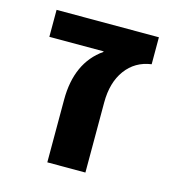

<svg xmlns="http://www.w3.org/2000/svg" viewBox="-84 -593 614 667"><g transform="rotate(15 223.0 -260.0)"><path d="M234 -421V-423H39V-520H407V-423Q349 -415 315.5 -369.5Q282 -324 282 -252V0H145V-225Q145 -359 234 -421Z"/></g></svg>

Font: Mplus 1p Bold
Style: Bold
Weight: 700
Version: Version 1.061